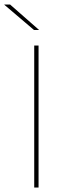

<svg xmlns="http://www.w3.org/2000/svg" viewBox="-60 -844 288 864"><path d="M113.5 0H94V-639H113.5ZM-14.5 -823.5 115.5 -709.5V-709H93L-40.5 -822.5V-823.5Z"/></svg>

Font: Anek Gurmukhi Medium Thin
Style: Regular
Weight: 250
Version: Version 1.003